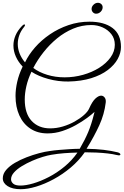

<svg xmlns="http://www.w3.org/2000/svg" viewBox="-66 -977 885 1373"><path d="M82 376Q23 376 -11.5 354Q-46 332 -46 298Q-46 266 -22 238Q2 210 40.5 187.5Q79 165 124.5 147.5Q170 130 213.5 118.5Q257 107 290 103Q321 98 358.5 95Q396 92 434.5 89.5Q473 87 504 87Q541 24 564.5 -32Q588 -88 606 -161L610 -177Q591 -159 556.5 -133.5Q522 -108 476.5 -82.5Q431 -57 379.5 -40Q328 -23 274 -23Q203 -23 151.5 -57Q100 -91 72.5 -151.5Q45 -212 45 -291Q45 -338 57 -391.5Q69 -445 96 -501Q65 -533 47.5 -572Q30 -611 30 -652Q30 -688 45 -723.5Q60 -759 92 -792Q101 -802 109 -802Q113 -802 113 -798Q113 -792 106 -784Q83 -756 72 -725Q61 -694 61 -663Q61 -628 74.5 -594Q88 -560 113 -531Q139 -586 184.5 -638Q230 -690 291 -731.5Q352 -773 424 -797.5Q496 -822 574 -822Q678 -822 738.5 -777Q799 -732 799 -641Q799 -598 775.5 -555Q752 -512 704.5 -476Q657 -440 586.5 -418Q516 -396 423 -394Q350 -393 279 -412.5Q208 -432 159 -464Q134 -411 122.5 -360.5Q111 -310 111 -266Q111 -165 160.5 -112Q210 -59 293 -59Q338 -59 383.5 -72.5Q429 -86 468 -108Q507 -130 534.5 -154.5Q562 -179 571 -200Q594 -252 616.5 -272.5Q639 -293 657 -293Q672 -293 682.5 -279.5Q693 -266 690 -243Q680 -160 644.5 -82Q609 -4 553 87Q621 88 675.5 94.5Q730 101 774 112Q786 115 790.5 119.5Q795 124 795 127Q795 134 783 134Q777 134 766 131Q743 125 705 120.5Q667 116 623.5 114Q580 112 540 112Q498 172 440.5 220.5Q383 269 318.5 304Q254 339 192.5 357.5Q131 376 82 376ZM396 -424Q464 -424 528 -442Q592 -460 643 -492Q694 -524 724.5 -566.5Q755 -609 755 -657Q755 -701 730.5 -732.5Q706 -764 668 -781Q630 -798 587 -798Q519 -798 457 -772Q395 -746 342 -702.5Q289 -659 245.5 -604Q202 -549 172 -491Q213 -460 271.5 -442Q330 -424 396 -424ZM80 350Q119 350 172 334.5Q225 319 283 289Q341 259 394.5 215Q448 171 488 114Q440 115 393.5 118.5Q347 122 301 130Q276 134 239.5 145Q203 156 164 173Q125 190 90.5 211Q56 232 34.5 256Q13 280 13 305Q13 323 28.5 336.5Q44 350 80 350ZM621 -879Q608 -879 598.5 -889Q589 -899 589 -913Q589 -930 603 -943.5Q617 -957 634 -957Q648 -957 658 -948Q668 -939 668 -925Q668 -907 654 -893Q640 -879 621 -879Z"/></svg>

Font: Great Vibes
Style: Regular
Weight: 400
Designer: Robert E. Leuschke, Viktoriya Grabowska, Viviana Monsalve, Eben Sorkin
Foundry: Robert E. Leuschke
Version: Version 1.103; ttfautohint (v1.8.4.7-5d5b)